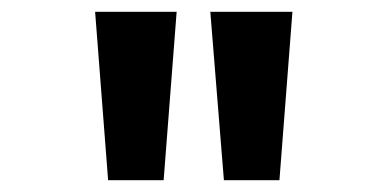

<svg xmlns="http://www.w3.org/2000/svg" viewBox="-20 -720 656 325"><path d="M359 -415 336 -700H475L453 -415ZM163 -415 141 -700H279L257 -415Z"/></svg>

Font: Overpass Mono Light
Style: Regular
Weight: 300
Monospace: yes
Designer: Delve Withrington, Dave Bailey
Foundry: Delve Fonts LLC
Version: Version 4.000